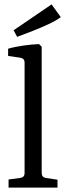

<svg xmlns="http://www.w3.org/2000/svg" viewBox="-20 -855 301 875"><path d="M170 -67Q170 -47 189 -44L242 -36V0H19V-37L72 -44Q92 -47 92 -66V-570Q92 -589 72 -592L17 -600V-633Q48 -642 87.5 -647.5Q127 -653 158 -654L170 -642ZM58 -687 42 -717 215 -835 257 -777Q236 -761 201.5 -745Q167 -729 129 -714Q91 -699 58 -687Z"/></svg>

Font: Yrsa
Style: Regular
Weight: 400
Designer: Anna Giedrys (Yrsa+Rasa design), David Brezina (Yrsa art-direction, Rasa art-direction, design)
Foundry: Rosetta Type Foundry
Version: Version 2.004